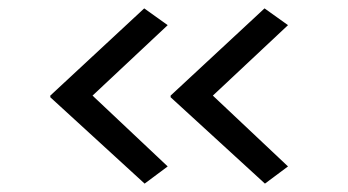

<svg xmlns="http://www.w3.org/2000/svg" viewBox="-20 -489 830 458"><path d="M612 -51 387 -257V-261L611 -469L667 -429L475 -249L476 -272L667 -92ZM325 -51 100 -257V-261L324 -469L380 -429L188 -249L189 -272L380 -92Z"/></svg>

Font: Lexend Tera Light
Style: Regular
Weight: 300
Designer: Bonnie Shaver-Troup, Thomas Jockin
Foundry: Lexend
Version: Version 1.007